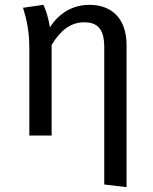

<svg xmlns="http://www.w3.org/2000/svg" viewBox="-20 -559 632 792"><path d="M349 -539C280 -539 223 -505 186 -446C180 -483 171 -514 159 -539L75 -527C91 -475 101 -428 101 -357V0H193V-374C230 -434 271 -467 327 -467C382 -467 410 -440 410 -365V202L502 213V-374C502 -478 445 -539 349 -539Z"/></svg>

Font: Fira Sans
Style: Regular
Weight: 400
Designer: Carrois Corporate & Edenspiekermann AG
Foundry: Carrois Corporate GbR & Edenspiekermann AG
Version: Version 4.203